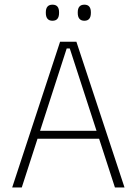

<svg xmlns="http://www.w3.org/2000/svg" viewBox="-20 -822 600 842"><path d="M33.5 0 243.5 -639H315L526 0H484L286 -609.5H272.5L75.5 0ZM133 -213.5V-248.5H426V-213.5ZM210 -731Q195.5 -731 188.2 -739.8Q181 -748.5 181 -765V-768.5Q181 -784.5 188.2 -793Q195.5 -801.5 210 -801.5Q225 -801.5 232 -793Q239 -784.5 239 -768.5V-765Q239 -748.5 232 -739.8Q225 -731 210 -731ZM350 -731Q335.5 -731 328.2 -739.8Q321 -748.5 321 -765V-768.5Q321 -784.5 328.2 -793Q335.5 -801.5 350 -801.5Q364.5 -801.5 371.5 -793Q378.5 -784.5 378.5 -768.5V-765Q378.5 -748.5 371.5 -739.8Q364.5 -731 350 -731Z"/></svg>

Font: Anek Gurmukhi ExtraLight
Style: Regular
Weight: 250
Designer: Sarang Kulkarni (Gurmukhi), Yesha Goshar (Latin)
Foundry: Ek Type
Version: Version 1.003